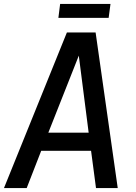

<svg xmlns="http://www.w3.org/2000/svg" viewBox="-46 -950 686 970"><path d="M249 -859.9 257.8 -930.2H512.2L502.9 -859.9ZM292 -786.1H437L548.8 0H439L414.1 -188H162.1L88.9 0H-25.9ZM352.1 -668.9 198.2 -279.8H401.9Z"/></svg>

Font: Cooper Hewitt
Style: Medium Italic
Weight: 708
Designer: Village Type and Design LLC
Foundry: Cooper Hewitt Smithsonian Design Museum
Version: 1.000